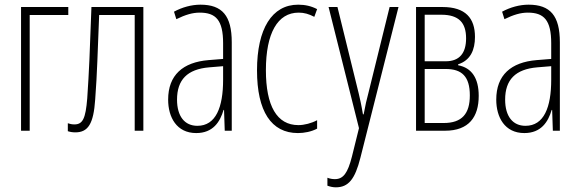

<svg xmlns="http://www.w3.org/2000/svg" viewBox="-20 -559 2481 821"><path d="M70 0H107V-495H272V-529H70Z M302 7C357 7 380 -30 387 -133C396 -252 397 -329 404 -495H556V0H593V-529H371C364 -333 361 -256 353 -138C346 -52 334 -27 298 -27C288 -27 278 -29 270 -32V2C279 5 290 7 302 7Z M819 10C891 10 921 -38 936 -89H938L941 0H971V-378C971 -492 930 -539 837 -539C799 -539 759 -528 724 -509L734 -477C773 -496 803 -505 834 -505C903 -505 934 -473 934 -374V-307L872 -302C762 -293 699 -238 699 -133C699 -58 735 10 819 10ZM824 -21C770 -21 737 -61 737 -133C737 -218 781 -263 874 -271L934 -276V-218C934 -100 903 -21 824 -21Z M1254 10C1281 10 1312 4 1336 -9V-45C1312 -32 1281 -24 1256 -24C1164 -24 1117 -106 1117 -259C1117 -417 1167 -505 1257 -505C1281 -505 1301 -499 1324 -487L1336 -520C1311 -533 1285 -539 1255 -539C1143 -539 1079 -436 1079 -258C1079 -83 1140 10 1254 10Z M1416 242C1470 242 1498 207 1521 116L1684 -529H1646L1555 -160C1548 -134 1542 -109 1535 -70H1532C1528 -89 1528 -100 1514 -159L1423 -529H1385L1515 -11L1485 110C1467 181 1448 207 1412 207C1401 207 1390 205 1380 201V235C1391 239 1403 242 1416 242Z M1759 0H1883C1985 0 2027 -59 2027 -149C2027 -225 1997 -269 1939 -280V-284C1992 -301 2011 -346 2011 -401C2011 -481 1971 -529 1872 -529H1759ZM1796 -297V-496H1867C1942 -496 1973 -462 1973 -395C1973 -332 1945 -297 1886 -297ZM1796 -33V-264H1886C1955 -264 1989 -232 1989 -151C1989 -73 1956 -33 1877 -33Z M2222 10C2294 10 2324 -38 2339 -89H2341L2344 0H2374V-378C2374 -492 2333 -539 2240 -539C2202 -539 2162 -528 2127 -509L2137 -477C2176 -496 2206 -505 2237 -505C2306 -505 2337 -473 2337 -374V-307L2275 -302C2165 -293 2102 -238 2102 -133C2102 -58 2138 10 2222 10ZM2227 -21C2173 -21 2140 -61 2140 -133C2140 -218 2184 -263 2277 -271L2337 -276V-218C2337 -100 2306 -21 2227 -21Z"/></svg>

Font: Noto Sans ExtraCondensed ExtraLight
Style: Regular
Weight: 200
Width: 2
Designer: Monotype Design Team
Foundry: Monotype Imaging Inc.
Version: Version 2.013